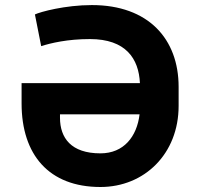

<svg xmlns="http://www.w3.org/2000/svg" viewBox="-20 -742 804 772"><path d="M349.4 -721.6C241.8 -721.6 141.3 -694.2 120.4 -683.9L145.6 -556.5C184.7 -568.9 251.4 -584.9 341.6 -584.9C485.8 -584.9 538 -506.4 542.6 -407.7H66.8V-325.3C67.1 -120 176.5 9.9 383.9 9.9C561.1 9.9 698.2 -123.9 698.2 -316.1V-392.8C698.2 -584.9 577.1 -721.6 349.4 -721.6ZM383.9 -125.4C265.6 -125.4 221.6 -187.5 221.2 -267.8V-282.3H541.2C530.5 -192.8 477.6 -125.4 383.9 -125.4Z"/></svg>

Font: TID UI
Style: Bold
Weight: 700
Designer: The TID Project Authors
Foundry: Bakken & Bæck
Version: Version 1.001;hotconv 1.0.109;makeotfexe 2.5.65596